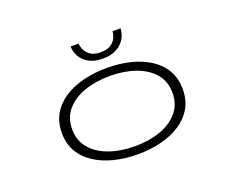

<svg xmlns="http://www.w3.org/2000/svg" viewBox="-114 -889 1327 1093"><g transform="rotate(-20 550.0 -343.0)"><path d="M551.5 11Q476 11 409.8 -5.5Q343.5 -22 292.8 -54.8Q242 -87.5 213.2 -136.5Q184.5 -185.5 184.5 -251Q184.5 -316.5 213.5 -365.5Q242.5 -414.5 293 -447Q343.5 -479.5 410 -495.8Q476.5 -512 551.5 -512Q626.5 -512 692.8 -495.8Q759 -479.5 809.5 -447Q860 -414.5 888.5 -365.5Q917 -316.5 917 -251Q917 -185.5 888.5 -136.5Q860 -87.5 809.5 -54.8Q759 -22 692.8 -5.5Q626.5 11 551.5 11ZM551.5 -38Q638 -38 706.5 -62.5Q775 -87 815 -134.5Q855 -182 855 -251Q855 -320 815 -367.2Q775 -414.5 706.2 -438.8Q637.5 -463 551.5 -463Q465.5 -463 396.5 -438.8Q327.5 -414.5 287.2 -367.2Q247 -320 247 -251Q247 -182 287.2 -134.5Q327.5 -87 396.2 -62.5Q465 -38 551.5 -38ZM550 -569Q499 -569 465.8 -588Q432.5 -607 416.2 -636.5Q400 -666 400 -697H448.5Q448.5 -681 457.5 -660Q466.5 -639 488.8 -623.2Q511 -607.5 551 -607.5Q591.5 -607.5 613.8 -623.2Q636 -639 644.8 -660Q653.5 -681 653.5 -697H702Q702 -666 685.2 -636.5Q668.5 -607 634.8 -588Q601 -569 550 -569Z"/></g></svg>

Font: Trispace Expanded ExtraLight
Style: Regular
Weight: 200
Width: 7
Designer: Tyler Finck
Foundry: Etcetera Type Company
Version: Version 1.210; ttfautohint (v1.8.3)